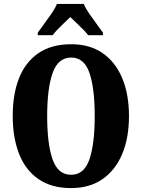

<svg xmlns="http://www.w3.org/2000/svg" viewBox="-20 -951 724 981"><path d="M343 10Q243 10 176.5 -36Q110 -82 77.5 -165Q45 -248 45 -359Q45 -470 77.5 -552Q110 -634 176.5 -679.5Q243 -725 344 -725Q439 -725 504.5 -679.5Q570 -634 604.5 -551.5Q639 -469 639 -358Q639 -247 604.5 -164.5Q570 -82 504 -36Q438 10 343 10ZM343 -58Q410 -58 437 -137Q464 -216 464 -358Q464 -500 437 -578.5Q410 -657 344 -657Q277 -657 249 -578.5Q221 -500 221 -358Q221 -216 248.5 -137Q276 -58 343 -58ZM173 -784Q186 -803 205.5 -829Q225 -855 243.5 -882Q262 -909 271 -931H408Q417 -909 435.5 -882Q454 -855 473.5 -829Q493 -803 506 -784V-771H430Q425 -780 407.5 -797.5Q390 -815 371 -833.5Q352 -852 339 -864Q326 -851 308 -834Q290 -817 274 -800.5Q258 -784 249 -771H173Z"/></svg>

Font: Noto Serif Sinhala ExtraCondensed Black
Style: Regular
Weight: 900
Width: 2
Designer: Jelle Bosma - Monotype Design Team
Foundry: Monotype Imaging Inc.
Version: Version 2.007; ttfautohint (v1.8.4.7-5d5b)